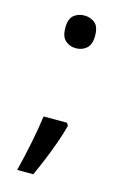

<svg xmlns="http://www.w3.org/2000/svg" viewBox="-106 -601 506 771"><g transform="rotate(15 147.0 -215.5)"><path d="M190 -116 197 -105Q188 -70 174.5 -32Q161 6 145.5 44Q130 82 113 119H46Q61 60 73.5 -2Q86 -64 93 -116ZM147 -414Q121 -414 103 -430Q85 -446 85 -482Q85 -520 103 -535Q121 -550 147 -550Q173 -550 191 -535Q209 -520 209 -482Q209 -446 191 -430Q173 -414 147 -414Z"/></g></svg>

Font: ukorean85
Style: Book
Weight: 400
Designer: Jelle Bosma - Monotype Design Team
Foundry: Monotype Imaging Inc.
Version: Version 2.003